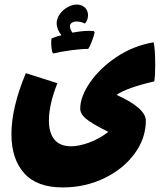

<svg xmlns="http://www.w3.org/2000/svg" viewBox="-20 -651 729 840"><path d="M659 -366Q659 -316 655 -295Q535 -267 490 -236Q618 -178 618 -123Q618 -46 569 21Q520 88 436.5 128.5Q353 169 254 169Q141 169 85.5 106.5Q30 44 30 -64Q30 -180 93 -331L231 -287Q194 -193 194 -124Q194 -70 218 -40.5Q242 -11 292 -11Q325 -11 369.5 -27Q414 -43 454 -74Q380 -111 355.5 -132Q331 -153 331 -176Q331 -228 374 -290.5Q417 -353 490.5 -402Q564 -451 652 -466Q659 -438 659 -366ZM394 -510Q392 -496 382 -470.5Q372 -445 366 -437Q335 -437 290.5 -431Q246 -425 212 -417Q208 -423 206 -436.5Q204 -450 204 -464Q204 -479 206 -483Q224 -491 249 -497Q228 -522 228 -549Q228 -570 241.5 -589Q255 -608 275.5 -619.5Q296 -631 316 -631Q332 -631 343 -624Q365 -611 365 -584Q365 -564 352 -548Q332 -557 316 -557Q303 -557 294.5 -551.5Q286 -546 286 -537Q286 -523 297 -508Q337 -516 371 -516L390 -515Z"/></svg>

Font: Lalezar
Style: Regular
Weight: 400
Designer: Borna Izadpanah
Foundry: Borna Izadpanah
Version: Version 1.004